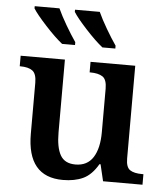

<svg xmlns="http://www.w3.org/2000/svg" viewBox="-54 -815 760 873"><g transform="rotate(5 326.0 -378.0)"><path d="M102 -187V-419Q102 -460 83.5 -474Q65 -488 27 -488H25V-536H227V-204Q227 -135 247 -100Q267 -65 316 -65Q370 -65 396.5 -106.5Q423 -148 423 -222V-420Q423 -462 403.5 -475Q384 -488 347 -488H344V-536H548V-113Q548 -73 566.5 -60.5Q585 -48 622 -48H628V0H448L430 -76H425Q396 -26 357.5 -8Q319 10 265 10Q102 10 102 -187ZM69 -756V-766H182Q197 -733 221 -692Q245 -651 267 -619V-606H208Q174 -633 129.5 -681.5Q85 -730 69 -756ZM253 -756V-766H366Q381 -733 405 -692Q429 -651 451 -619V-606H392Q358 -633 313.5 -681.5Q269 -730 253 -756Z"/></g></svg>

Font: Noto Serif SemiBold
Style: Regular
Weight: 600
Designer: Monotype Design Team
Foundry: Monotype Imaging Inc.
Version: Version 1.001